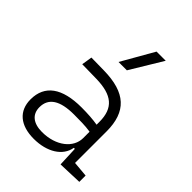

<svg xmlns="http://www.w3.org/2000/svg" viewBox="-227 -913 1040 1040"><g transform="rotate(45 293.0 -392.5)"><path d="M418.9 4.9 557.6 0V-48.3L468.8 -56.2V-297.4C468.8 -448.7 393.6 -518.6 224.6 -521L127.9 -522.5L118.2 -461.9L228 -460C350.1 -457.5 404.8 -412.6 404.8 -307.1V-285.2C371.1 -291 328.1 -293.9 281.7 -293.9C132.3 -293.9 54.7 -237.8 54.7 -129.4C54.7 -41 114.3 9.8 218.3 9.8C319.3 9.8 394.5 -37.1 406.2 -109.4H414.1ZM404.8 -231.4V-182.6C404.8 -108.9 331.5 -47.9 223.6 -47.9C156.7 -47.9 118.7 -78.6 118.7 -133.3C118.7 -203.1 172.4 -237.8 279.8 -237.8C320.3 -237.8 366.7 -237.8 404.8 -231.4ZM248.5 -609.4H312.5L424.8 -794.9H354.5Z"/></g></svg>

Font: Cascadia Mono Light
Style: Regular
Weight: 300
Monospace: yes
Designer: Aaron Bell
Foundry: Saja Typeworks
Version: Version 2404.023